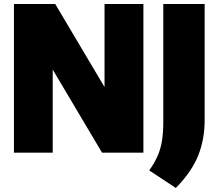

<svg xmlns="http://www.w3.org/2000/svg" viewBox="-20 -760 1088 956"><path d="M49.5 0V-740H255L500.5 -326.5V-740H694V0H488L242.5 -413.5V0ZM855.5 176 723 88.5Q750 51 765.2 15.2Q780.5 -20.5 786.8 -60.8Q793 -101 793 -152.5V-740H999V-160.5Q999 -67 967.2 13.5Q935.5 94 855.5 176Z"/></svg>

Font: Encode Sans SemiCondensed SemiCondensed Black
Style: Regular
Weight: 900
Width: 4
Designer: Multiple Designers
Foundry: Impallari Type
Version: Version 3.000; ttfautohint (v1.8.3) -l 8 -r 50 -G 200 -x 14 